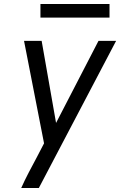

<svg xmlns="http://www.w3.org/2000/svg" viewBox="-20 -724 640 959"><path d="M86 215Q103 177 122.5 139.5Q142 102 162 65L200 -8L100 -520H188L260 -110L472 -520H560L174 215ZM182 -636V-704H527V-636Z"/></svg>

Font: Iosevka Extended Oblique
Style: Regular
Weight: 400
Width: 7
Italic angle: -9°
Monospace: yes
Designer: Belleve Invis
Foundry: Belleve Invis
Version: Version 32.0.1; ttfautohint (v1.8.4)